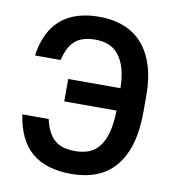

<svg xmlns="http://www.w3.org/2000/svg" viewBox="-81 -780 791 861"><g transform="rotate(10 315.0 -350.0)"><path d="M300 8Q185 8 120 -47Q55 -102 38 -217H158Q165 -186 176.5 -163Q188 -140 204.5 -125Q221 -110 244.5 -103Q268 -96 300 -96Q334 -96 361.5 -106.5Q389 -117 408.5 -142Q428 -167 439 -207.5Q450 -248 451 -307H213V-409H451Q450 -462 439 -499Q428 -536 409 -559.5Q390 -583 363 -593.5Q336 -604 303 -604Q244 -604 211.5 -576.5Q179 -549 165 -487H48Q80 -708 303 -708Q365 -708 415 -688.5Q465 -669 499.5 -630Q534 -591 552.5 -532.5Q571 -474 571 -396V-324Q571 -238 552.5 -175.5Q534 -113 499 -72Q464 -31 413.5 -11.5Q363 8 300 8Z"/></g></svg>

Font: Golos UI Medium
Style: Regular
Weight: 500
Designer: A.Korolkova, Vitaly Kuzmin
Foundry: ParaType Ltd
Version: Version 2.000